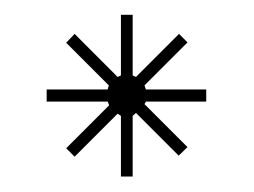

<svg xmlns="http://www.w3.org/2000/svg" viewBox="-20 -547 337 255"><path d="M136.2 -444.8 140.6 -446.8V-527.3H156.2V-446.8L160.6 -444.8L217.8 -502L229 -490.7L171.9 -433.6L173.8 -428.2H253.9V-412.1H173.8L171.9 -408.7L229 -351.6L217.3 -340.3L160.6 -397L156.2 -393.1V-312.5H140.6V-393.1L136.2 -396L79.1 -338.9L67.9 -350.1L125 -407.2L123 -412.1H42V-428.2H123L124.5 -433.6L67.9 -490.2L79.1 -502Z"/></svg>

Font: LaylaRuqaa
Style: Regular
Weight: 400
Version: Version 2.0